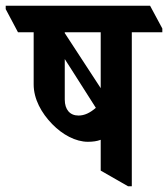

<svg xmlns="http://www.w3.org/2000/svg" viewBox="-75 -645 589 673"><path d="M233 -148C250 -148 265 -150 278 -155V-47L374 8H387V-532H494V-545L451 -625H-55V-613L-12 -532H43V-349C43 -298 70 -249 108 -210C144 -173 190 -148 233 -148ZM152 -529V-532H278V-336ZM152 -296V-438C161 -424 169 -411 177 -399L261 -267C240 -249 221 -240 200 -240C170 -240 152 -261 152 -296Z"/></svg>

Font: Noto Serif Devanagari ExtraCondensed
Style: Bold
Weight: 700
Width: 2
Designer: Universal Thirst, Indian Type Foundry and the Monotype Design Team
Foundry: Monotype Imaging Inc.
Version: Version 2.004